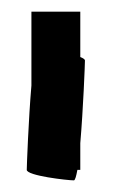

<svg xmlns="http://www.w3.org/2000/svg" viewBox="-20 -730 207 330"><path d="M26 -438C26 -428 96 -420 107 -420C109 -420 111 -427 113 -438H118V-484C123 -542 126 -620 126 -626C126 -628 123 -630 118 -632V-710H34V-583C29 -525 26 -444 26 -438Z"/></svg>

Font: bitstorm
Style: sucn
Weight: 400
Version: Version 0.2